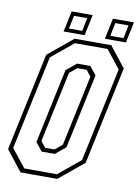

<svg xmlns="http://www.w3.org/2000/svg" viewBox="-93 -892 689 953"><g transform="rotate(10 251.0 -415.5)"><path d="M78.5 0 -2.5 -103 102.5 -597 227.5 -700H412.5L493.5 -597L388.5 -103L263.5 0ZM93.5 -22.5H258L368.5 -113.5L469.5 -587.5L397.5 -678.5H233L122.5 -587.5L21.5 -113.5ZM163.5 -120 130 -162.5 210 -538.5 261 -580.5H327.5L361.5 -538.5L281.5 -162.5L230 -120ZM177.5 -141.5H224.5L261.5 -172L337.5 -528L313.5 -558.5H266.5L229.5 -528L153.5 -172ZM375.5 -726 397.5 -831H503.5L481.5 -726ZM167.5 -726 189.5 -831H295.5L273.5 -726ZM191 -745H258L271.5 -811.5H205ZM399.5 -745H466L479.5 -811.5H413Z"/></g></svg>

Font: Tourney Condensed ExtraLight
Style: Italic
Weight: 200
Width: 3
Italic angle: -12°
Designer: Tyler Finck
Foundry: Etcetera Type Co
Version: Version 1.010; ttfautohint (v1.8.3)